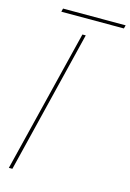

<svg xmlns="http://www.w3.org/2000/svg" viewBox="-136 -986 713 1052"><g transform="rotate(15 220.5 -460.0)"><path d="M244.1 -810.1 44.9 0H24.9L225.1 -810.1ZM440.9 -919.9 436 -900.9H81.1L85.9 -919.9Z"/></g></svg>

Font: Sinkin Sans 100 Thin Italic
Style: Regular
Weight: 100
Italic angle: -112°
Designer: Keith Bates
Foundry: K-Type
Version: Sinkin Sans (version 1.0)  by Keith Bates   •   © 2014   www